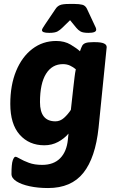

<svg xmlns="http://www.w3.org/2000/svg" viewBox="-20 -738 586 970"><path d="M229 -572Q209 -572 200.5 -575.5Q192 -579 192 -586Q192 -592 208 -615L260 -692Q268 -705 281.5 -711.5Q295 -718 329 -718H357Q380 -718 396 -714Q412 -710 420 -692L456 -615Q461 -605 463.5 -599Q466 -593 466 -588Q466 -572 427 -572Q399 -572 387 -579Q375 -586 366 -597L334 -636L294 -597Q284 -587 271 -579.5Q258 -572 229 -572ZM223 212Q172 212 130 203Q88 194 63 178Q38 162 38 141Q38 90 44.5 72Q51 54 58 54Q64 54 81 64Q98 74 126 84.5Q154 95 193 95Q251 95 284 61.5Q317 28 323 -33L326 -63Q305 -38 273.5 -21Q242 -4 204 -4Q127 -4 79.5 -57.5Q32 -111 32 -213Q32 -308 61.5 -379.5Q91 -451 143.5 -491Q196 -531 264 -531Q306 -531 337 -512.5Q368 -494 384 -479Q390 -497 395 -506.5Q400 -516 412 -520.5Q424 -525 449 -525H461Q519 -525 519 -500L478 -93Q462 59 401 135.5Q340 212 223 212ZM260 -125Q284 -125 303.5 -142.5Q323 -160 338 -183L351 -300Q354 -325 356.5 -347Q359 -369 363 -388Q350 -399 334 -406.5Q318 -414 298 -414Q243 -414 212.5 -365Q182 -316 182 -222Q182 -125 260 -125Z"/></svg>

Font: Asap
Style: Bold Italic
Weight: 700
Italic angle: -6°
Designer: Pablo Cosgaya
Foundry: Omnibus-Type
Version: Version 3.001; ttfautohint (v1.8.3)